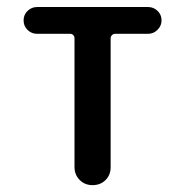

<svg xmlns="http://www.w3.org/2000/svg" viewBox="-20 -540 540 560"><path d="M87.9 -441.4Q72.3 -441.4 60.5 -452.6Q48.8 -463.9 48.8 -480.5Q48.8 -497.1 60.5 -508.3Q72.3 -519.5 87.9 -519.5H412.1Q427.7 -519.5 439.5 -508.3Q451.2 -497.1 451.2 -480.5Q451.2 -464.8 439.5 -453.1Q427.7 -441.4 412.1 -441.4H315.4Q310.5 -441.4 306.6 -437.5Q302.7 -433.6 302.7 -428.7V-52.7Q302.7 -29.3 287.6 -14.6Q272.5 0 250 0Q227.5 0 212.4 -15.1Q197.3 -30.3 197.3 -52.7V-428.7Q197.3 -433.6 193.8 -437.5Q190.4 -441.4 184.6 -441.4Z"/></svg>

Font: Rounded-X Mgen+ 1mn medium
Style: Regular
Weight: 500
Designer: [Source Han Sans]
Ryoko NISHIZUKA  (kana & ideographs); Paul D. Hunt (Latin, Greek & Cyrillic); Wenlong ZHANG  (bopomofo
Version: Version 1.059.20150602